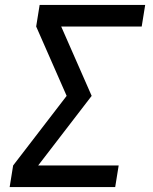

<svg xmlns="http://www.w3.org/2000/svg" viewBox="-20 -755 616 775"><path d="M19 0H445L459 -87H134L350 -368L227 -648H552L566 -735H140L126 -648L249 -368L33 -87Z"/></svg>

Font: Iosevka Sparkle Medium Oblique
Style: Regular
Weight: 500
Italic angle: -9°
Designer: Belleve Invis
Foundry: Belleve Invis
Version: Version 4.5.0; ttfautohint (v1.8.3)